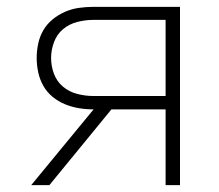

<svg xmlns="http://www.w3.org/2000/svg" viewBox="-20 -540 640 560"><path d="M124 0H71L253 -221Q231 -221 210 -224.5Q189 -228 169.5 -236Q150 -244 133.5 -257.5Q117 -271 106.5 -289.5Q96 -308 91.5 -329Q87 -350 87 -371Q87 -392 91.5 -413Q96 -434 106.5 -452Q117 -470 133.5 -483.5Q150 -497 169.5 -505.5Q189 -514 210 -517Q231 -520 252 -520H505V0H463V-221H305ZM463 -260V-482H252Q229 -482 205.5 -476Q182 -470 164 -455Q146 -440 137.5 -417Q129 -394 129 -371Q129 -347 137.5 -324.5Q146 -302 164 -287Q182 -272 205.5 -266Q229 -260 252 -260Z"/></svg>

Font: Iosevka Extralight Extended
Style: Regular
Weight: 200
Width: 7
Monospace: yes
Designer: Belleve Invis
Foundry: Belleve Invis
Version: Version 32.5.0; ttfautohint (v1.8.4)